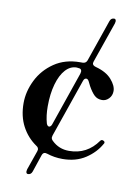

<svg xmlns="http://www.w3.org/2000/svg" viewBox="-95 -811 715 994"><g transform="rotate(10 263.0 -314.0)"><path d="M485 -108Q485 -104 483 -102Q456 -53 405.5 -20Q355 13 285 13Q242 13 203 0Q195 -2 193 -2Q181 -2 176 12L145 104Q139 121 123 121Q113 121 113 108Q113 105 115 97L150 -3Q152 -9 152 -12Q152 -24 140 -31Q92 -64 64.5 -116Q37 -168 37 -237Q37 -298 66.5 -358Q96 -418 153 -457Q210 -496 289 -496H301Q319 -496 325 -512L401 -732Q407 -749 423 -749Q433 -749 433 -736Q433 -733 431 -725L357 -512Q355 -506 355 -503Q355 -491 373 -486Q429 -471 457 -439Q485 -407 485 -379Q485 -355 469.5 -339Q454 -323 434 -323Q409 -323 393 -338.5Q377 -354 361 -383L349 -407Q343 -418 335 -418Q325 -418 320 -404L214 -98Q212 -90 212 -88Q212 -78 221 -70Q258 -34 311 -34Q406 -34 462 -114Q466 -119 470 -119Q475 -119 478 -117Q485 -114 485 -108ZM174 -154Q179 -140 188 -140Q192 -140 196 -144Q200 -148 202 -154L300 -438Q302 -446 302 -449Q302 -461 292 -464Q282 -466 276 -466Q243 -466 217.5 -438Q192 -410 177.5 -359Q163 -308 163 -242Q163 -193 174 -154Z"/></g></svg>

Font: Shippori Mincho B1
Style: Bold
Weight: 700
Designer: FONTDASU
Foundry: FONTDASU / Google Inc. / but / Adobe
Version: Version 3.110; ttfautohint (v1.8.3)